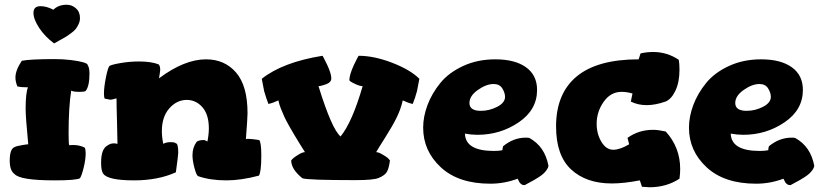

<svg xmlns="http://www.w3.org/2000/svg" viewBox="-20 -760 3457 809"><path d="M21 -83Q21 -132 41 -140Q50 -145 76 -149Q94 -152 99 -152Q88 -268 88 -300Q88 -370 98 -392Q69 -392 53 -396Q45 -417 45 -433Q45 -464 72 -504Q109 -511 211 -511Q246 -511 279 -507Q312 -503 330.5 -497.5Q349 -492 349 -487Q357 -475 357 -450Q357 -397 341 -377Q338 -373 314 -373Q290 -373 280 -378Q269 -308 269 -197Q269 -150 272 -148Q278 -149 289 -149Q315 -149 337 -138Q341 -131 341 -114Q341 -89 333 -55.5Q325 -22 317 -9Q301 0 210 0Q64 0 41 -27Q21 -41 21 -83ZM121 -706Q121 -734 151 -734Q176 -734 205 -719Q226 -740 261 -740Q283 -740 300 -725Q317 -710 317 -684Q317 -671 311.5 -659Q306 -647 300 -639Q294 -631 280 -620.5Q266 -610 258.5 -605.5Q251 -601 232 -590.5Q213 -580 208 -577Q169 -606 145 -642.5Q121 -679 121 -706Z M406 -75Q406 -133 433 -147Q445 -156 460 -156Q465 -156 475 -154Q475 -183 473 -247.5Q471 -312 471 -345Q467 -345 459 -342.5Q451 -340 446 -340Q442 -340 434 -342Q426 -344 422 -344Q418 -348 418 -365Q418 -392 426 -432.5Q434 -473 441 -482Q451 -488 489 -494.5Q527 -501 566 -501Q616 -501 648 -489Q655 -483 655 -466Q655 -460 650 -430Q757 -510 848 -510Q927 -510 975 -454Q1023 -398 1023 -283Q1023 -264 1016 -173Q1016 -175 1025 -175Q1040 -175 1072 -170Q1081 -160 1081 -105Q1081 -36 1071 -20Q996 0 934 0Q865 0 814 -18Q807 -23 799 -53.5Q791 -84 791 -106Q791 -139 809 -163Q820 -170 837 -170Q842 -170 844 -169Q846 -168 848.5 -166.5Q851 -165 854 -164Q860 -194 860 -219Q860 -277 833 -308Q806 -339 767 -339Q725 -339 693.5 -303.5Q662 -268 662 -207Q662 -182 668 -154Q680 -161 699 -161Q717 -161 721 -156Q731 -156 731 -116Q731 -107 721 -34Q646 0 545 0Q435 0 415 -28Q406 -40 406 -75Z M1083 -428Q1171 -498 1339 -525Q1340 -525 1359 -486Q1376 -449 1376 -430Q1376 -413 1354 -405Q1332 -397 1322 -397Q1378 -216 1415 -185Q1464 -245 1508 -397Q1496 -397 1477 -406Q1453 -417 1452 -422Q1452 -444 1471 -486Q1490 -525 1491 -525Q1556 -525 1632.5 -495.5Q1709 -466 1747 -428L1737 -376Q1729 -346 1719 -322Q1700 -326 1677 -337Q1669 -301 1652 -266Q1635 -231 1603 -180.5Q1571 -130 1565 -119Q1576 -119 1595 -107Q1615 -96 1623 -84Q1619 -52 1610.5 -36.5Q1602 -21 1575 -10Q1553 -1 1477 -1Q1274 -1 1254 -9Q1207 -47 1207 -84Q1214 -94 1235 -107Q1254 -119 1265 -119Q1263 -121 1245.5 -150Q1228 -179 1222 -188.5Q1216 -198 1201 -224.5Q1186 -251 1179 -266Q1172 -281 1164 -301Q1156 -321 1153 -337Q1130 -326 1111 -322Q1102 -345 1093 -376Q1090 -390 1083 -428Z M1763 -222Q1763 -269 1781.5 -318Q1800 -367 1835.5 -410.5Q1871 -454 1931.5 -482Q1992 -510 2067 -510Q2150 -510 2196.5 -476.5Q2243 -443 2243 -381Q2243 -297 2165.5 -244.5Q2088 -192 1992 -192Q1966 -192 1939 -197Q1941 -124 2061 -124Q2082 -124 2097 -127Q2097 -135 2100 -144Q2144 -180 2195 -180Q2205 -180 2210 -179Q2276 -143 2291 -61Q2290 -53 2283.5 -44Q2277 -35 2270 -28.5Q2263 -22 2250 -13.5Q2237 -5 2229.5 -1Q2222 3 2207.5 11Q2193 19 2191 20Q2185 20 2181 18.5Q2177 17 2173.5 13.5Q2170 10 2169 8.5Q2168 7 2165 0.5Q2162 -6 2161 -7Q2105 14 2046 14Q1912 14 1837.5 -55Q1763 -124 1763 -222ZM1958 -326Q1958 -293 2006 -293Q2042 -293 2075 -310Q2108 -327 2108 -352Q2108 -369 2096.5 -387.5Q2085 -406 2060 -406Q2029 -406 1993.5 -381Q1958 -356 1958 -326Z M2323 -227Q2323 -366 2410 -438Q2497 -510 2671 -510L2679 -535Q2706 -541 2732 -541Q2791 -541 2840 -508Q2843 -493 2843 -466Q2843 -414 2826 -378Q2809 -342 2784 -332Q2741 -317 2705 -317Q2668 -317 2638 -332L2645 -366Q2621 -373 2599 -373Q2553 -373 2523.5 -331Q2494 -289 2494 -238Q2494 -196 2514 -162.5Q2534 -129 2564 -129Q2592 -129 2631 -152L2624 -179Q2671 -213 2732 -213Q2753 -213 2785 -206Q2846 -139 2846 -48Q2846 -28 2843 -7Q2788 29 2717 29Q2707 29 2685 27L2676 0Q2608 13 2558 13Q2450 13 2386.5 -46Q2323 -105 2323 -227Z M2883 -222Q2883 -269 2901.5 -318Q2920 -367 2955.5 -410.5Q2991 -454 3051.5 -482Q3112 -510 3187 -510Q3270 -510 3316.5 -476.5Q3363 -443 3363 -381Q3363 -297 3285.5 -244.5Q3208 -192 3112 -192Q3086 -192 3059 -197Q3061 -124 3181 -124Q3202 -124 3217 -127Q3217 -135 3220 -144Q3264 -180 3315 -180Q3325 -180 3330 -179Q3396 -143 3411 -61Q3410 -53 3403.5 -44Q3397 -35 3390 -28.5Q3383 -22 3370 -13.5Q3357 -5 3349.5 -1Q3342 3 3327.5 11Q3313 19 3311 20Q3305 20 3301 18.5Q3297 17 3293.5 13.5Q3290 10 3289 8.5Q3288 7 3285 0.5Q3282 -6 3281 -7Q3225 14 3166 14Q3032 14 2957.5 -55Q2883 -124 2883 -222ZM3078 -326Q3078 -293 3126 -293Q3162 -293 3195 -310Q3228 -327 3228 -352Q3228 -369 3216.5 -387.5Q3205 -406 3180 -406Q3149 -406 3113.5 -381Q3078 -356 3078 -326Z"/></svg>

Font: Gorditas
Style: Bold
Weight: 700
Designer: Gustavo Dipre (gbrenda1987@gmail.com)
Foundry: Gustavo Dipre (gbrenda1987@gmail.com)
Version: Version 001.001